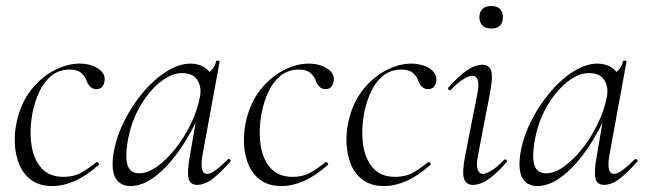

<svg xmlns="http://www.w3.org/2000/svg" viewBox="-20 -613 2180 646"><path d="M156 13Q114 13 86.5 -6.5Q59 -26 45.5 -58Q32 -90 30 -128Q28 -166 36 -202Q50 -266 84 -309.5Q118 -353 162 -376Q206 -399 248 -399Q272 -399 292 -391.5Q312 -384 323 -371Q334 -358 332 -342Q331 -331 324.5 -322Q318 -313 304 -313Q293 -313 284.5 -320.5Q276 -328 271 -342Q268 -353 255 -366Q242 -379 215 -379Q179 -379 153.5 -358.5Q128 -338 112.5 -305Q97 -272 89 -232Q79 -177 85.5 -128Q92 -79 118.5 -48.5Q145 -18 193 -18Q230 -18 256 -33.5Q282 -49 304 -67Q307 -69 311 -65Q315 -61 312 -58Q270 -21 231.5 -4Q193 13 156 13Z M419 13Q387 13 370.5 -11Q354 -35 361 -91Q369 -146 395.5 -200.5Q422 -255 459.5 -300Q497 -345 539.5 -372Q582 -399 621 -399Q639 -399 656 -392.5Q673 -386 685 -371Q697 -356 699 -332L661 -357Q672 -359 688 -373.5Q704 -388 707 -407Q709 -410 714.5 -409Q720 -408 719 -406L661 -89Q651 -28 677 -28Q689 -28 707 -41.5Q725 -55 747 -77Q750 -80 754 -76Q758 -72 755 -69Q722 -32 695.5 -11.5Q669 9 643 9Q620 9 614.5 -12.5Q609 -34 619 -89L643 -229L659 -246Q628 -172 587.5 -113Q547 -54 503.5 -20.5Q460 13 419 13ZM448 -30Q477 -30 508.5 -52.5Q540 -75 569.5 -112Q599 -149 621 -194Q643 -239 652 -283Q660 -318 644.5 -343Q629 -368 590 -367Q554 -366 515.5 -334Q477 -302 447.5 -248.5Q418 -195 408 -127Q401 -80 410 -55Q419 -30 448 -30Z M927 13Q885 13 857.5 -6.5Q830 -26 816.5 -58Q803 -90 801 -128Q799 -166 807 -202Q821 -266 855 -309.5Q889 -353 933 -376Q977 -399 1019 -399Q1043 -399 1063 -391.5Q1083 -384 1094 -371Q1105 -358 1103 -342Q1102 -331 1095.5 -322Q1089 -313 1075 -313Q1064 -313 1055.5 -320.5Q1047 -328 1042 -342Q1039 -353 1026 -366Q1013 -379 986 -379Q950 -379 924.5 -358.5Q899 -338 883.5 -305Q868 -272 860 -232Q850 -177 856.5 -128Q863 -79 889.5 -48.5Q916 -18 964 -18Q1001 -18 1027 -33.5Q1053 -49 1075 -67Q1078 -69 1082 -65Q1086 -61 1083 -58Q1041 -21 1002.5 -4Q964 13 927 13Z M1272 13Q1230 13 1202.5 -6.5Q1175 -26 1161.5 -58Q1148 -90 1146 -128Q1144 -166 1152 -202Q1166 -266 1200 -309.5Q1234 -353 1278 -376Q1322 -399 1364 -399Q1388 -399 1408 -391.5Q1428 -384 1439 -371Q1450 -358 1448 -342Q1447 -331 1440.5 -322Q1434 -313 1420 -313Q1409 -313 1400.5 -320.5Q1392 -328 1387 -342Q1384 -353 1371 -366Q1358 -379 1331 -379Q1295 -379 1269.5 -358.5Q1244 -338 1228.5 -305Q1213 -272 1205 -232Q1195 -177 1201.5 -128Q1208 -79 1234.5 -48.5Q1261 -18 1309 -18Q1346 -18 1372 -33.5Q1398 -49 1420 -67Q1423 -69 1427 -65Q1431 -61 1428 -58Q1386 -21 1347.5 -4Q1309 13 1272 13Z M1571 9Q1549 9 1541.5 -11Q1534 -31 1545 -89L1586 -297Q1598 -358 1569 -358Q1557 -358 1538 -346Q1519 -334 1497 -311Q1494 -307 1489.5 -311.5Q1485 -316 1489 -319Q1523 -357 1550.5 -376Q1578 -395 1603 -395Q1627 -395 1633 -373.5Q1639 -352 1628 -297L1588 -89Q1582 -58 1587 -43Q1592 -28 1605 -28Q1616 -28 1635 -40Q1654 -52 1676 -75Q1680 -79 1684 -74.5Q1688 -70 1684 -67Q1651 -29 1623.5 -10Q1596 9 1571 9ZM1633 -517Q1614 -517 1603.5 -527Q1593 -537 1593 -556Q1593 -573 1603.5 -583Q1614 -593 1633 -593Q1652 -593 1662 -583Q1672 -573 1672 -556Q1672 -517 1633 -517Z M1788 13Q1756 13 1739.5 -11Q1723 -35 1730 -91Q1738 -146 1764.5 -200.5Q1791 -255 1828.5 -300Q1866 -345 1908.5 -372Q1951 -399 1990 -399Q2008 -399 2025 -392.5Q2042 -386 2054 -371Q2066 -356 2068 -332L2030 -357Q2041 -359 2057 -373.5Q2073 -388 2076 -407Q2078 -410 2083.5 -409Q2089 -408 2088 -406L2030 -89Q2020 -28 2046 -28Q2058 -28 2076 -41.5Q2094 -55 2116 -77Q2119 -80 2123 -76Q2127 -72 2124 -69Q2091 -32 2064.5 -11.5Q2038 9 2012 9Q1989 9 1983.5 -12.5Q1978 -34 1988 -89L2012 -229L2028 -246Q1997 -172 1956.5 -113Q1916 -54 1872.5 -20.5Q1829 13 1788 13ZM1817 -30Q1846 -30 1877.5 -52.5Q1909 -75 1938.5 -112Q1968 -149 1990 -194Q2012 -239 2021 -283Q2029 -318 2013.5 -343Q1998 -368 1959 -367Q1923 -366 1884.5 -334Q1846 -302 1816.5 -248.5Q1787 -195 1777 -127Q1770 -80 1779 -55Q1788 -30 1817 -30Z"/></svg>

Font: Cormorant Garamond Light
Style: Italic
Weight: 300
Italic angle: -10°
Designer: Christian Thalmann (Catharsis Fonts)
Foundry: Catharsis Fonts
Version: Version 4.001